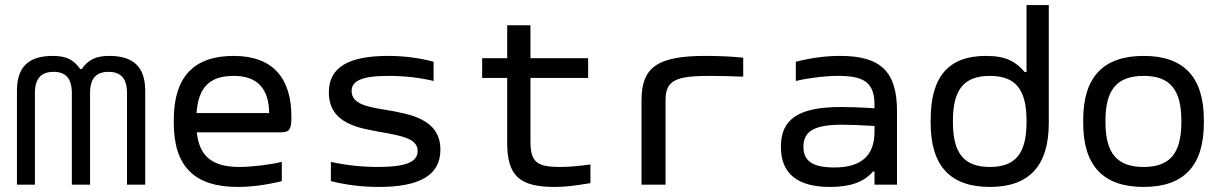

<svg xmlns="http://www.w3.org/2000/svg" viewBox="-20 -730 4840 759"><path d="M47 -371V0H118V-362C118 -421 144 -446 192 -446C239 -446 264 -421 264 -362V0H336V-362C336 -421 361 -446 409 -446C457 -446 482 -421 482 -362V0H554V-371C554 -467 506 -509 412 -509C361 -509 329 -495 303 -457H297C271 -495 240 -509 189 -509C94 -509 47 -467 47 -371Z M1132 -268C1132 -422 1058 -509 904 -509C745 -509 667 -425 667 -256V-244C667 -73 748 9 920 9C971 9 1035 1 1094 -14V-90C1049 -79 974 -70 927 -70C820 -70 768 -111 758 -207H1093C1126 -207 1132 -223 1132 -268ZM757 -283C764 -385 809 -430 904 -430C998 -430 1043 -379 1044 -283Z M1491 -207C1573 -192 1631 -181 1631 -133C1631 -90 1586 -70 1473 -70C1410 -70 1347 -77 1288 -90V-14C1349 1 1409 9 1478 9C1638 9 1721 -37 1721 -138C1721 -259 1603 -279 1503 -296C1438 -307 1370 -317 1370 -370C1370 -410 1409 -430 1517 -430C1578 -430 1639 -423 1694 -410V-486C1637 -501 1578 -509 1514 -509C1356 -509 1280 -463 1280 -365C1280 -238 1404 -223 1491 -207Z M2193 -70C2105 -70 2077 -88 2077 -169V-422H2305V-500H2077V-630H1985V-500H1886V-422H1985V-165C1985 -33 2036 9 2173 9C2214 9 2246 5 2314 -6V-80C2267 -73 2226 -70 2193 -70Z M2784 -430C2816 -430 2872 -429 2918 -427V-502C2869 -507 2820 -509 2768 -509C2579 -509 2516 -464 2516 -334V0H2611V-334C2611 -412 2651 -430 2784 -430Z M3301 -509C3242 -509 3186 -501 3126 -486V-410C3183 -423 3243 -430 3294 -430C3397 -430 3437 -403 3437 -315V-302C3375 -306 3330 -307 3305 -307C3136 -307 3067 -259 3067 -150C3067 -42 3134 9 3261 9C3343 9 3396 -11 3431 -52H3437V0H3526V-290C3526 -447 3462 -509 3301 -509ZM3156 -150C3156 -212 3200 -237 3310 -237C3339 -237 3391 -235 3437 -232V-209C3437 -115 3385 -68 3278 -68C3193 -68 3156 -93 3156 -150Z M3659 -256V-244C3659 -75 3736 9 3893 9C4049 9 4126 -75 4126 -244V-710H4038V-445H4031C3996 -485 3960 -509 3878 -509C3730 -509 3659 -428 3659 -256ZM3747 -247V-253C3747 -376 3791 -430 3893 -430C3995 -430 4038 -376 4038 -253V-247C4038 -124 3995 -70 3893 -70C3791 -70 3747 -124 3747 -247Z M4262 -256V-244C4262 -75 4341 9 4501 9C4660 9 4739 -75 4739 -244V-256C4739 -425 4660 -509 4501 -509C4341 -509 4262 -425 4262 -256ZM4350 -247V-253C4350 -376 4396 -430 4501 -430C4605 -430 4650 -376 4650 -253V-247C4650 -124 4605 -70 4501 -70C4396 -70 4350 -124 4350 -247Z"/></svg>

Font: LT Wave Mono
Style: Regular
Weight: 400
Designer: Daniel Lyons
Version: Version 2.5 (Glyphs App)